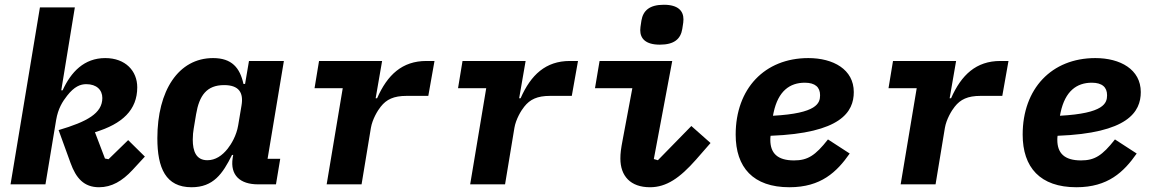

<svg xmlns="http://www.w3.org/2000/svg" viewBox="-20 -771 4841 803"><path d="M24.1 0H170.1L214.8 -269.2C223 -317.1 241.1 -345.9 261 -371.1C290.8 -409.1 316.1 -419 340.9 -419C383.9 -419 408 -394.9 408 -361.2C408 -296.9 344.1 -262.1 225.1 -226.9L274.9 -89.8C297.9 -25.9 331 12.1 394.2 12.1C447.1 12.1 491.1 -13.8 534.1 -60L585.9 -116.1L516 -185L433.9 -105.1L419 -108L377.1 -218C491.8 -252.8 554 -311.1 554 -405.9C554 -474.1 505 -528.1 420.1 -528.1C332 -528.1 277 -470.2 241.8 -393.1H236.2L293 -740.1H147Z M781.2 12.1C872.2 12.1 911.2 -44 950.3 -122.9H955.3L953.1 -110.1C942.1 -38 984 0 1059.3 0H1134.2L1152 -106.9H1099.1L1167.3 -516H1021.3L1005 -420.1H998.2C983.3 -487.9 949.2 -528.1 871.1 -528.1C726.2 -528.1 638.1 -392 638.1 -192.8C638.1 -67.8 673.3 12.1 781.2 12.1ZM786.2 -187.1C786.2 -204.9 788 -220.9 790.1 -233L800.1 -293C813.2 -371.1 844.1 -415.1 917.3 -415.1C979 -415.1 999.3 -383.9 990.1 -329.9L976.2 -247.2C969.1 -203.8 947.1 -168 932.2 -149.1C909.1 -120 881 -100.9 847.3 -100.9C800.1 -100.9 786.2 -138.8 786.2 -187.1Z M1492.2 0 1531.2 -236.2C1537.3 -272 1559.3 -308.9 1572.4 -324.9C1596.2 -355.1 1626.4 -370 1680.4 -370H1771.3L1797.2 -516H1763.1C1662.3 -516 1600.1 -458.1 1557.2 -360.1H1551.1L1578.1 -516H1314.3L1295.5 -402H1413.4L1346.2 0Z M2092.3 0 2131.4 -236.2C2137.4 -272 2159.4 -308.9 2172.6 -324.9C2196.4 -355.1 2226.6 -370 2280.5 -370H2371.4L2397.4 -516H2363.3C2262.4 -516 2200.3 -458.1 2157.3 -360.1H2151.3L2178.3 -516H1914.4L1895.6 -402H2013.5L1946.4 0Z M2739.7 -584.2C2799.7 -584.2 2826.7 -608 2833.5 -649.9C2837.7 -674 2838.4 -682.9 2838.4 -690C2838.4 -725.1 2816.4 -751.1 2756.4 -751.1C2696.7 -751.1 2669.7 -726.9 2662.6 -685C2658.7 -660.9 2657.7 -652 2657.7 -644.9C2657.7 -610.1 2679.7 -584.2 2739.7 -584.2ZM2468.4 -402H2624.6L2584.5 -187.9C2576.7 -147 2574.6 -130 2574.6 -108C2574.6 -35.2 2616.5 12.1 2698.5 12.1C2767.4 12.1 2823.5 -27 2890.6 -103L2951.7 -172.9L2871.4 -244L2731.5 -100.9L2714.5 -105.8L2791.5 -516H2487.6Z M3281.6 12.1C3413.7 12.1 3479.8 -51.8 3533.7 -128.9L3442.8 -187.9C3389.6 -120 3357.6 -100.1 3300.8 -100.1C3230.8 -100.1 3201.7 -131 3201.7 -186.1C3201.7 -191.1 3201.7 -195 3202.8 -203.1C3496.8 -214.1 3550.8 -302.9 3550.8 -386C3550.8 -480.8 3464.8 -528.1 3360.8 -528.1C3177.6 -528.1 3056.8 -399.9 3056.8 -208.1C3056.8 -71 3129.6 12.1 3281.6 12.1ZM3212.7 -286.9 3215.6 -301.1C3234.7 -389.9 3282.7 -425.1 3345.9 -425.1C3389.6 -425.1 3409.8 -405.9 3409.8 -372.9C3409.8 -339.8 3397.7 -296.9 3212.7 -286.9Z M3892.8 0 3931.8 -236.2C3937.9 -272 3959.9 -308.9 3973 -324.9C3996.8 -355.1 4027 -370 4081 -370H4171.9L4197.8 -516H4163.7C4062.9 -516 4000.7 -458.1 3957.7 -360.1H3951.7L3978.7 -516H3714.8L3696 -402H3813.9L3746.8 0Z M4481.9 12.1C4614 12.1 4680 -51.8 4734 -128.9L4643.1 -187.9C4589.8 -120 4557.9 -100.1 4501.1 -100.1C4431.1 -100.1 4402 -131 4402 -186.1C4402 -191.1 4402 -195 4403.1 -203.1C4697.1 -214.1 4751.1 -302.9 4751.1 -386C4751.1 -480.8 4665.1 -528.1 4561.1 -528.1C4377.8 -528.1 4257.1 -399.9 4257.1 -208.1C4257.1 -71 4329.9 12.1 4481.9 12.1ZM4413 -286.9 4415.8 -301.1C4435 -389.9 4483 -425.1 4546.2 -425.1C4589.8 -425.1 4610.1 -405.9 4610.1 -372.9C4610.1 -339.8 4598 -296.9 4413 -286.9Z"/></svg>

Font: Margiela Mono Italic Bold It
Style: Regular
Weight: 700
Designer: Mike Abbink, Paul van der Laan, Pieter van Rosmalen
Foundry: Bold Monday
Version: Version 2.003 2021